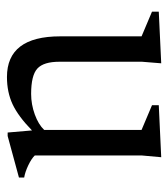

<svg xmlns="http://www.w3.org/2000/svg" viewBox="14 -488 484 552"><g transform="rotate(90 256.0 -212.0)"><path d="M157.5 -141Q157.5 -95.5 177 -77.5Q196.5 -59.5 250 -59.5Q280 -59.5 309 -70Q338 -80.5 353.5 -97V-377L282.5 -407V-426.5L432 -433.5L427 -378V-70Q436 -60.5 455.5 -51.2Q475 -42 490.5 -39.5V-24.5L371 8H361L355 -62Q314.5 -22.5 279.8 -6.2Q245 10 201.5 10Q84.5 10 84.5 -143V-377L13.5 -407V-426.5L162 -433.5L157.5 -378Z"/></g></svg>

Font: Newsreader Text
Style: Regular
Weight: 400
Designer: Hugues Gentile
Foundry: Production Type
Version: Version 1.002